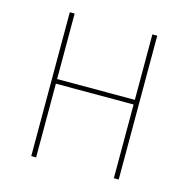

<svg xmlns="http://www.w3.org/2000/svg" viewBox="-101 -779 863 878"><g transform="rotate(15 330.0 -340.5)"><path d="M514 -349H146V0H123V-681H146V-371H514V-681H537V0H514Z"/></g></svg>

Font: Fira Sans Thin
Style: Regular
Weight: 100
Designer: bBox Type GmbH & Carrois Corporate GbR & Edenspiekermann AG
Foundry: bBox Type GmbH & Carrois Corporate GbR & Edenspiekermann AG
Version: Version 4.301